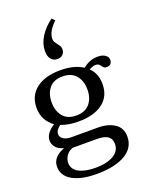

<svg xmlns="http://www.w3.org/2000/svg" viewBox="-169 -866 867 1110"><g transform="rotate(-20 264.0 -311.0)"><path d="M190 -614Q190 -659 217.5 -702Q245 -745 290 -778L307 -761Q254 -710 254 -666Q254 -654 258.5 -646.5Q263 -639 272 -627Q281 -616 285 -608.5Q289 -601 289 -590Q289 -571 276.5 -558.5Q264 -546 243 -546Q220 -546 205 -563Q190 -580 190 -614ZM528 -439Q528 -423 519.5 -414Q511 -405 495 -405Q484 -405 478.5 -409Q473 -413 468 -421Q462 -430 455.5 -434.5Q449 -439 436 -439Q421 -439 397 -426Q438 -387 438 -322Q438 -247 384 -206Q330 -165 234 -165Q172 -165 127 -183Q97 -161 97 -137Q97 -118 115 -106Q133 -94 166 -94H327Q388 -94 428.5 -67.5Q469 -41 469 12Q469 82 405 119Q341 156 230 156Q136 156 81.5 125.5Q27 95 27 38Q27 -21 102 -49Q69 -58 53.5 -77Q38 -96 38 -119Q38 -162 95 -199Q65 -220 48.5 -251Q32 -282 32 -322Q32 -396 86 -438Q140 -480 234 -480Q321 -480 373 -445Q414 -480 465 -480Q493 -480 510.5 -468Q528 -456 528 -439ZM345 -322Q345 -375 317 -408.5Q289 -442 234 -442Q180 -442 152.5 -408.5Q125 -375 125 -322Q125 -269 152.5 -235.5Q180 -202 234 -202Q289 -202 317 -235.5Q345 -269 345 -322ZM95 39Q95 79 133 99.5Q171 120 234 120Q305 120 346 96Q387 72 387 28Q387 -4 365.5 -19Q344 -34 294 -34H149Q120 -23 107.5 -1.5Q95 20 95 39Z"/></g></svg>

Font: TavirajRegular
Style: Regular
Weight: 400
Designer: Katatrad Team
Foundry: CadsonDemak
Version: Version 1.001